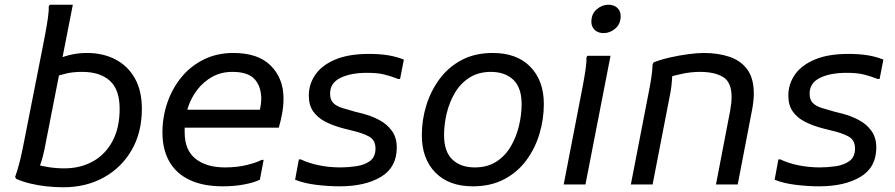

<svg xmlns="http://www.w3.org/2000/svg" viewBox="-20 -780 3784 812"><path d="M248 12Q212 12 176 8Q140 4 107 -4Q74 -12 48 -24L44 -32Q53 -56 61.5 -89Q70 -122 76 -152L162 -588Q166 -608 172 -640Q178 -672 182.5 -703Q187 -734 186 -752L190 -760H288L168 -148Q162 -120 156 -100.5Q150 -81 144 -68L136 -84Q154 -78 186 -73Q218 -68 252 -68Q320 -68 373 -97.5Q426 -127 456 -183.5Q486 -240 486 -320Q486 -401 444.5 -438.5Q403 -476 328 -476Q289 -476 262 -469.5Q235 -463 220 -458L228 -532Q254 -543 284 -549.5Q314 -556 348 -556Q416 -556 468.5 -528.5Q521 -501 550.5 -448.5Q580 -396 580 -320Q580 -220 537 -145.5Q494 -71 419 -29.5Q344 12 248 12Z M923 8Q839 8 782 -19Q725 -46 696 -97Q667 -148 667 -220Q667 -285 687.5 -345Q708 -405 746.5 -452.5Q785 -500 841 -528Q897 -556 967 -556Q1072 -556 1125.5 -502Q1179 -448 1179 -364Q1179 -331 1173 -299Q1167 -267 1159 -240H731V-316H1079Q1082 -328 1083.5 -340.5Q1085 -353 1085 -360Q1085 -414 1057 -445Q1029 -476 963 -476Q915 -476 877.5 -455Q840 -434 814 -400Q788 -366 774.5 -324Q761 -282 761 -240V-220Q761 -145 807 -108.5Q853 -72 931 -72Q982 -72 1023 -82Q1064 -92 1087 -104H1095L1079 -20Q1055 -8 1013 0Q971 8 923 8Z M1244 -106H1252Q1285 -90 1328.5 -81Q1372 -72 1420 -72Q1452 -72 1486.5 -77Q1521 -82 1544.5 -99Q1568 -116 1568 -152Q1568 -188 1540 -203Q1512 -218 1468 -228L1436 -236Q1389 -248 1355.5 -265.5Q1322 -283 1304 -309.5Q1286 -336 1286 -376Q1286 -424 1313.5 -464Q1341 -504 1397.5 -528Q1454 -552 1540 -552Q1588 -552 1623 -546Q1658 -540 1688 -528L1672 -446H1664Q1633 -458 1605 -465Q1577 -472 1532 -472Q1463 -472 1419.5 -450.5Q1376 -429 1376 -384Q1376 -358 1389.5 -344.5Q1403 -331 1427 -323.5Q1451 -316 1480 -308L1512 -300Q1551 -290 1584 -272.5Q1617 -255 1637.5 -226.5Q1658 -198 1658 -156Q1658 -72 1591 -32Q1524 8 1416 8Q1368 8 1316 1.5Q1264 -5 1228 -20Z M1764 -208Q1764 -273 1783 -334.5Q1802 -396 1839.5 -446.5Q1877 -497 1933 -526.5Q1989 -556 2064 -556Q2166 -556 2223 -497.5Q2280 -439 2280 -340Q2280 -276 2261.5 -214Q2243 -152 2205.5 -101.5Q2168 -51 2111.5 -21.5Q2055 8 1980 8Q1878 8 1821 -50.5Q1764 -109 1764 -208ZM1858 -208Q1858 -139 1893 -105.5Q1928 -72 1988 -72Q2041 -72 2078.5 -96Q2116 -120 2139.5 -159.5Q2163 -199 2174.5 -246.5Q2186 -294 2186 -340Q2186 -409 2151 -442.5Q2116 -476 2056 -476Q2004 -476 1966 -452Q1928 -428 1904.5 -388.5Q1881 -349 1869.5 -302Q1858 -255 1858 -208Z M2533 -640Q2509 -640 2495 -653.5Q2481 -667 2481 -688Q2481 -721 2503.5 -740.5Q2526 -760 2553 -760Q2577 -760 2591 -746.5Q2605 -733 2605 -712Q2605 -679 2582.5 -659.5Q2560 -640 2533 -640ZM2364 0 2436 -372Q2440 -392 2446 -424Q2452 -456 2456.5 -487Q2461 -518 2460 -536L2464 -544H2562L2456 0Z M2648 0 2724 -392Q2730 -422 2734.5 -451.5Q2739 -481 2740 -508L2744 -516Q2774 -528 2813.5 -537Q2853 -546 2891.5 -551Q2930 -556 2956 -556Q3018 -556 3066 -539.5Q3114 -523 3141 -485.5Q3168 -448 3168 -384Q3168 -369 3166 -350.5Q3164 -332 3160 -312L3100 0H3008L3068 -312Q3071 -329 3072.5 -343Q3074 -357 3074 -370Q3074 -432 3038.5 -454Q3003 -476 2940 -476Q2904 -476 2867.5 -468.5Q2831 -461 2804 -452L2824 -476Q2823 -459 2821.5 -437Q2820 -415 2816 -392L2740 0Z M3272 -106H3280Q3313 -90 3356.5 -81Q3400 -72 3448 -72Q3480 -72 3514.5 -77Q3549 -82 3572.5 -99Q3596 -116 3596 -152Q3596 -188 3568 -203Q3540 -218 3496 -228L3464 -236Q3417 -248 3383.5 -265.5Q3350 -283 3332 -309.5Q3314 -336 3314 -376Q3314 -424 3341.5 -464Q3369 -504 3425.5 -528Q3482 -552 3568 -552Q3616 -552 3651 -546Q3686 -540 3716 -528L3700 -446H3692Q3661 -458 3633 -465Q3605 -472 3560 -472Q3491 -472 3447.5 -450.5Q3404 -429 3404 -384Q3404 -358 3417.5 -344.5Q3431 -331 3455 -323.5Q3479 -316 3508 -308L3540 -300Q3579 -290 3612 -272.5Q3645 -255 3665.5 -226.5Q3686 -198 3686 -156Q3686 -72 3619 -32Q3552 8 3444 8Q3396 8 3344 1.5Q3292 -5 3256 -20Z"/></svg>

Font: Kufam
Style: Italic
Weight: 400
Italic angle: -11°
Designer: Artur Schmal
Foundry: Original Type
Version: Version 1.301; ttfautohint (v1.8.3)